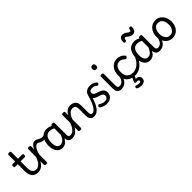

<svg xmlns="http://www.w3.org/2000/svg" viewBox="280 -2334 4133 4133"><g transform="rotate(-45 2346.5 -267.0)"><path d="M305 17Q259 17 224.5 2Q190 -13 166 -41.5Q142 -70 130 -112.5Q118 -155 118 -211V-420H40Q26 -420 19.5 -429Q13 -438 13 -460Q13 -483 19.5 -491.5Q26 -500 40 -500H118V-704Q118 -717 128.5 -723.5Q139 -730 161 -730Q182 -730 193 -723.5Q204 -717 204 -704V-500H331Q346 -500 352.5 -491.5Q359 -483 359 -460Q359 -438 352.5 -429Q346 -420 331 -420H204V-214Q204 -177 211.5 -148Q219 -119 234 -99Q249 -79 271.5 -68.5Q294 -58 323 -58Q337 -58 344 -46.5Q351 -35 349.5 -20.5Q348 -6 337 5.5Q326 17 305 17Z M305 17Q291 17 284.5 5.5Q278 -6 279.5 -20.5Q281 -35 292 -46.5Q303 -58 324 -58Q353 -58 380 -71Q407 -84 431 -111Q455 -138 476 -179.5Q497 -221 516 -276Q521 -291 533 -290.5Q545 -290 554.5 -280.5Q564 -271 561 -259Q541 -189 515.5 -137Q490 -85 458.5 -51Q427 -17 389 0Q351 17 305 17Z M549 15Q528 15 517.5 8.5Q507 2 507 -11V-489Q507 -502 517.5 -508.5Q528 -515 549 -515Q571 -515 582 -508.5Q593 -502 593 -489V-390Q605 -422 620.5 -446.5Q636 -471 653.5 -487Q671 -503 689 -511Q707 -519 725 -519Q744 -519 753.5 -507Q763 -495 763 -479Q763 -463 753.5 -451Q744 -439 725 -439Q706 -439 686.5 -424.5Q667 -410 649.5 -384Q632 -358 617.5 -322Q603 -286 593 -243V-11Q593 2 582 8.5Q571 15 549 15Z M873 -388Q850 -388 829 -396Q808 -404 789.5 -414Q771 -424 755 -431.5Q739 -439 725 -439Q706 -439 697 -451Q688 -463 688 -479Q688 -495 697 -507Q706 -519 725 -519Q751 -519 772 -509.5Q793 -500 813.5 -488.5Q834 -477 856 -467.5Q878 -458 905 -458Q919 -458 935.5 -462.5Q952 -467 965 -476Q979 -485 989 -480Q999 -475 1003.5 -463Q1008 -451 1004.5 -439Q1001 -427 989 -420Q974 -413 952.5 -405.5Q931 -398 909.5 -393Q888 -388 873 -388Z M1054 17Q999 17 957 -11Q915 -39 891 -94Q867 -149 867 -232Q867 -284 877 -328.5Q887 -373 905.5 -408.5Q924 -444 951.5 -468.5Q979 -493 1014 -506Q1049 -519 1092 -519Q1133 -519 1175 -504Q1217 -489 1252 -462V-386Q1212 -418 1175 -429Q1138 -440 1102 -440Q1075 -440 1052 -432Q1029 -424 1011.5 -407.5Q994 -391 981.5 -366.5Q969 -342 962.5 -309.5Q956 -277 956 -235Q956 -183 968 -144Q980 -105 1004.5 -84Q1029 -63 1068 -63Q1105 -63 1138 -87.5Q1171 -112 1197.5 -160.5Q1224 -209 1241 -282L1258 -217Q1240 -130 1207.5 -78.5Q1175 -27 1135 -5Q1095 17 1054 17ZM1344 17Q1313 17 1290 8.5Q1267 0 1251.5 -18.5Q1236 -37 1228 -65.5Q1220 -94 1220 -135V-487Q1220 -501 1231 -508Q1242 -515 1263 -515Q1285 -515 1295.5 -508.5Q1306 -502 1306 -488V-138Q1306 -94 1318 -76Q1330 -58 1363 -58Q1373 -58 1378 -46.5Q1383 -35 1381.5 -20.5Q1380 -6 1371 5.5Q1362 17 1344 17Z M1344 17Q1330 17 1323.5 5.5Q1317 -6 1318.5 -20.5Q1320 -35 1331 -46.5Q1342 -58 1363 -58Q1392 -58 1419 -71Q1446 -84 1470 -111Q1494 -138 1515 -179.5Q1536 -221 1555 -276Q1560 -291 1572 -290.5Q1584 -290 1593.5 -280.5Q1603 -271 1600 -259Q1580 -189 1554.5 -137Q1529 -85 1497.5 -51Q1466 -17 1428 0Q1390 17 1344 17Z M2015 17Q1985 17 1961.5 8.5Q1938 0 1922.5 -18.5Q1907 -37 1899 -65.5Q1891 -94 1891 -135V-334Q1891 -368 1881.5 -391.5Q1872 -415 1852 -427Q1832 -439 1798 -439Q1774 -439 1749.5 -428.5Q1725 -418 1703.5 -396Q1682 -374 1663.5 -341.5Q1645 -309 1632 -264V-11Q1632 2 1621 8.5Q1610 15 1588 15Q1567 15 1556.5 8.5Q1546 2 1546 -11V-489Q1546 -502 1556.5 -508.5Q1567 -515 1588 -515Q1610 -515 1621 -508.5Q1632 -502 1632 -489V-397Q1647 -429 1667 -451.5Q1687 -474 1710 -489.5Q1733 -505 1758 -512Q1783 -519 1810 -519Q1859 -519 1896.5 -501.5Q1934 -484 1955.5 -445.5Q1977 -407 1977 -343V-138Q1977 -94 1989 -76Q2001 -58 2034 -58Q2048 -58 2055 -46.5Q2062 -35 2060.5 -20.5Q2059 -6 2048 5.5Q2037 17 2015 17Z M2018 17Q2004 17 1999.5 5.5Q1995 -6 1998 -20.5Q2001 -35 2010 -46.5Q2019 -58 2033 -58Q2062 -58 2090.5 -84.5Q2119 -111 2145.5 -158.5Q2172 -206 2196.5 -271.5Q2221 -337 2243 -415Q2248 -432 2262 -433Q2276 -434 2287.5 -425.5Q2299 -417 2296 -402Q2281 -337 2261.5 -275Q2242 -213 2217.5 -160Q2193 -107 2163 -67.5Q2133 -28 2097 -5.5Q2061 17 2018 17Z M2394 19Q2361 19 2329.5 11Q2298 3 2272 -10Q2246 -23 2228 -40Q2219 -48 2220.5 -59Q2222 -70 2234 -85Q2245 -96 2253.5 -98Q2262 -100 2275 -92Q2303 -72 2335 -61Q2367 -50 2395 -50Q2424 -50 2446.5 -59Q2469 -68 2482.5 -86.5Q2496 -105 2496 -131Q2496 -163 2477 -180.5Q2458 -198 2428.5 -208.5Q2399 -219 2366 -229Q2333 -239 2303.5 -255Q2274 -271 2255 -299Q2236 -327 2236 -374Q2236 -416 2257.5 -448.5Q2279 -481 2317.5 -500Q2356 -519 2406 -519Q2445 -519 2476 -510Q2507 -501 2530.5 -487Q2554 -473 2568 -456Q2579 -444 2577.5 -434Q2576 -424 2564 -413Q2553 -400 2542.5 -399Q2532 -398 2520 -407Q2493 -428 2465.5 -439Q2438 -450 2405 -450Q2370 -450 2346 -433.5Q2322 -417 2322 -383Q2322 -354 2340.5 -337.5Q2359 -321 2388.5 -310Q2418 -299 2451.5 -288.5Q2485 -278 2514.5 -261.5Q2544 -245 2562.5 -217Q2581 -189 2581 -143Q2581 -101 2560.5 -64Q2540 -27 2498.5 -4Q2457 19 2394 19Z M2840 17Q2810 17 2786.5 8.5Q2763 0 2747.5 -18.5Q2732 -37 2724 -65.5Q2716 -94 2716 -135V-489Q2716 -502 2726.5 -508.5Q2737 -515 2758 -515Q2780 -515 2791 -508.5Q2802 -502 2802 -489V-138Q2802 -94 2814 -76Q2826 -58 2859 -58Q2873 -58 2880 -46.5Q2887 -35 2885.5 -20.5Q2884 -6 2873 5.5Q2862 17 2840 17ZM2758 -669Q2730 -669 2716 -684.5Q2702 -700 2702 -731Q2702 -763 2716 -779Q2730 -795 2758 -795Q2786 -795 2799.5 -779Q2813 -763 2813 -731Q2815 -700 2800.5 -684.5Q2786 -669 2758 -669Z M2839 17Q2825 17 2818.5 5.5Q2812 -6 2813.5 -20.5Q2815 -35 2826 -46.5Q2837 -58 2858 -58Q2885 -58 2907.5 -67Q2930 -76 2948.5 -95Q2967 -114 2980.5 -144Q2994 -174 3002 -215Q3005 -230 3018 -233.5Q3031 -237 3043 -232Q3055 -227 3053 -212Q3045 -153 3026.5 -109.5Q3008 -66 2980.5 -38.5Q2953 -11 2917.5 3Q2882 17 2839 17Z M3266 17Q3139 17 3068 -53Q2997 -123 2997 -250Q2997 -309 3014.5 -358Q3032 -407 3063 -443Q3094 -479 3136.5 -499Q3179 -519 3230 -519Q3276 -519 3324 -499Q3372 -479 3408 -435Q3419 -421 3416 -411.5Q3413 -402 3402 -390Q3389 -377 3378 -374Q3367 -371 3355 -381Q3327 -404 3300.5 -421.5Q3274 -439 3230 -439Q3197 -439 3170 -426Q3143 -413 3124.5 -388Q3106 -363 3096 -328.5Q3086 -294 3086 -250Q3086 -190 3107 -147Q3128 -104 3169 -81Q3210 -58 3266 -58Q3280 -58 3287.5 -46.5Q3295 -35 3295 -20.5Q3295 -6 3288 5.5Q3281 17 3266 17Z M3264 17Q3255 17 3250.5 5.5Q3246 -6 3246 -20.5Q3246 -35 3251 -46.5Q3256 -58 3266 -58Q3321 -58 3371 -82Q3421 -106 3463 -152.5Q3505 -199 3536 -266Q3541 -276 3553.5 -273Q3566 -270 3576 -260.5Q3586 -251 3582 -241Q3549 -157 3499 -99.5Q3449 -42 3389 -12.5Q3329 17 3264 17Z M3196 269Q3180 269 3148 263.5Q3116 258 3089 241Q3078 234 3076.5 222.5Q3075 211 3080 200Q3087 186 3096 182Q3105 178 3118 184Q3129 188 3148 194Q3167 200 3189 200Q3220 200 3232.5 192.5Q3245 185 3245 166Q3245 151 3229.5 140Q3214 129 3170 135Q3159 136 3153 134Q3147 132 3141 125Q3136 118 3135.5 111Q3135 104 3138 97L3188 -13H3258L3199 105L3169 89Q3214 72 3249 78Q3284 84 3304 107Q3324 130 3324 166Q3324 198 3309.5 221Q3295 244 3267 256.5Q3239 269 3196 269Z M3719 17Q3664 17 3622 -11Q3580 -39 3556 -94Q3532 -149 3532 -232Q3532 -284 3542 -328.5Q3552 -373 3570.5 -408.5Q3589 -444 3616.5 -468.5Q3644 -493 3679 -506Q3714 -519 3757 -519Q3798 -519 3840 -504Q3882 -489 3917 -462V-386Q3877 -418 3840 -429Q3803 -440 3767 -440Q3740 -440 3717 -432Q3694 -424 3676.5 -407.5Q3659 -391 3646.5 -366.5Q3634 -342 3627.5 -309.5Q3621 -277 3621 -235Q3621 -183 3633 -144Q3645 -105 3669.5 -84Q3694 -63 3733 -63Q3770 -63 3803 -87.5Q3836 -112 3862.5 -160.5Q3889 -209 3906 -282L3923 -217Q3905 -130 3872.5 -78.5Q3840 -27 3800 -5Q3760 17 3719 17ZM4009 17Q3978 17 3955 8.5Q3932 0 3916.5 -18.5Q3901 -37 3893 -65.5Q3885 -94 3885 -135V-487Q3885 -501 3896 -508Q3907 -515 3928 -515Q3950 -515 3960.5 -508.5Q3971 -502 3971 -488V-138Q3971 -94 3983 -76Q3995 -58 4028 -58Q4038 -58 4043 -46.5Q4048 -35 4046.5 -20.5Q4045 -6 4036 5.5Q4027 17 4009 17Z M4009 17Q3995 17 3988.5 5.5Q3982 -6 3983.5 -20.5Q3985 -35 3996 -46.5Q4007 -58 4028 -58Q4055 -58 4077.5 -67Q4100 -76 4118.5 -95Q4137 -114 4150.5 -144Q4164 -174 4172 -215Q4175 -230 4188 -233.5Q4201 -237 4213 -232Q4225 -227 4223 -212Q4215 -153 4196.5 -109.5Q4178 -66 4150.5 -38.5Q4123 -11 4087.5 3Q4052 17 4009 17Z M3614 -640Q3580 -640 3580 -666Q3582 -739 3609 -770Q3636 -801 3682 -801Q3712 -801 3735 -790Q3758 -779 3777 -764.5Q3796 -750 3813 -738.5Q3830 -727 3846 -727Q3858 -727 3866 -741Q3874 -755 3875 -781Q3878 -803 3909 -803Q3929 -803 3937 -796Q3945 -789 3945 -775Q3944 -714 3920.5 -677.5Q3897 -641 3842 -641Q3813 -641 3789 -652.5Q3765 -664 3745.5 -679Q3726 -694 3710 -705.5Q3694 -717 3679 -717Q3667 -717 3659.5 -704.5Q3652 -692 3650 -666Q3649 -653 3640 -646.5Q3631 -640 3614 -640Z M4400 19Q4333 19 4280.5 -15Q4228 -49 4198 -109.5Q4168 -170 4168 -250Q4168 -309 4185 -358Q4202 -407 4233.5 -443Q4265 -479 4307 -499Q4349 -519 4400 -519Q4467 -519 4519 -484.5Q4571 -450 4601 -389.5Q4631 -329 4631 -251Q4631 -204 4620 -163Q4609 -122 4588.5 -88.5Q4568 -55 4539.5 -31Q4511 -7 4475.5 6Q4440 19 4400 19ZM4400 -61Q4433 -61 4459 -74.5Q4485 -88 4504 -113Q4523 -138 4533 -173Q4543 -208 4543 -251Q4543 -308 4525.5 -350.5Q4508 -393 4476 -416Q4444 -439 4400 -439Q4368 -439 4341 -426Q4314 -413 4295 -387.5Q4276 -362 4266 -327.5Q4256 -293 4256 -250Q4256 -193 4274 -150.5Q4292 -108 4324 -84.5Q4356 -61 4400 -61Z"/></g></svg>

Font: Playwrite NG Modern
Style: Regular
Weight: 400
Designer: Veronika Burian, José Scaglione
Foundry: TypeTogether
Version: Version 1.002